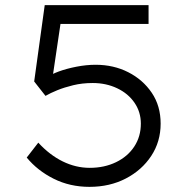

<svg xmlns="http://www.w3.org/2000/svg" viewBox="-20 -720 730 747"><path d="M328 7Q252 7 189 -24.5Q126 -56 84 -107L129 -165Q173 -117 224 -92Q275 -67 329 -67Q386 -67 431.5 -89Q477 -111 502.5 -150Q528 -189 528 -239Q528 -284 503.5 -320Q479 -356 436 -376.5Q393 -397 341 -397Q300 -397 265 -388.5Q230 -380 203 -369Q176 -358 157 -347L113 -403L154 -700H558V-627H195L218 -645L182 -402L162 -418Q179 -431 209 -442Q239 -453 277.5 -460.5Q316 -468 352 -468Q422 -468 479 -439Q536 -410 570.5 -359Q605 -308 605 -239Q605 -169 568.5 -113.5Q532 -58 469.5 -25.5Q407 7 328 7Z"/></svg>

Font: Lexend Mega Light
Style: Regular
Weight: 300
Version: Version 1.007